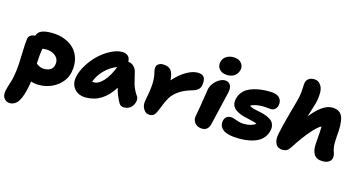

<svg xmlns="http://www.w3.org/2000/svg" viewBox="-120 -1212 3616 1923"><g transform="rotate(15 1688.0 -251.0)"><path d="M54.2 261.2Q18.1 261.2 -5.4 232.2Q-28.8 203.1 -18.1 150.9Q-11.7 119.1 2.9 75Q17.6 30.8 23.9 -2Q37.1 -67.4 41.3 -136.5Q45.4 -205.6 46.9 -278.6Q48.3 -351.6 55.2 -405.8Q58.1 -427.7 76.4 -441.9Q94.7 -456.1 120.1 -456.1H125Q139.2 -496.6 175.8 -512.2Q212.4 -527.8 277.8 -527.8Q353.5 -527.8 415 -503.9Q476.6 -480 516.4 -437.5Q556.2 -395 571.8 -333.5Q587.4 -272 573.2 -200.2Q562 -141.1 521.5 -93.3Q481 -45.4 419.7 -17.8Q358.4 9.8 289.1 9.8Q242.2 9.8 205.1 -3.9Q204.6 1 196.8 45.9Q191.9 70.8 187.5 89.1Q183.1 107.4 176 131.3Q168.9 155.3 161.4 172.4Q153.8 189.5 142.8 207.3Q131.8 225.1 119.4 236.1Q106.9 247.1 90.3 254.2Q73.7 261.2 54.2 261.2ZM266.1 -353Q259.8 -353 247.8 -351.8Q235.8 -350.6 230 -350.1Q217.8 -287.6 213.9 -191.9Q229 -180.7 236.8 -175.8Q244.6 -170.9 261 -165Q277.3 -159.2 293.9 -159.2Q383.8 -159.2 396 -227.1Q407.2 -281.7 368.2 -317.4Q329.1 -353 266.1 -353Z M774.9 9.8Q695.8 9.8 654.5 -41.3Q613.3 -92.3 627.9 -163.1Q640.6 -227.1 681.6 -293.2Q722.7 -359.4 776.4 -410.2Q830.1 -460.9 893.6 -493.4Q957 -525.9 1012.2 -525.9Q1049.8 -525.9 1072.3 -504.9Q1094.7 -483.9 1094.2 -445.8Q1129.4 -444.3 1153.6 -419.4Q1177.7 -394.5 1184.1 -361.8Q1189 -344.2 1198.5 -303Q1208 -261.7 1213.4 -243.2Q1218.8 -224.6 1232.7 -194.3Q1246.6 -164.1 1266.1 -137.2Q1275.4 -124.5 1276.9 -106.2Q1278.3 -87.9 1271.7 -68.4Q1265.1 -48.8 1252.7 -31.7Q1240.2 -14.6 1218.5 -3.9Q1196.8 6.8 1170.9 6.8Q1132.8 6.8 1117.2 -22Q1077.1 -93.3 1059.1 -168Q949.2 9.8 774.9 9.8ZM815.9 -158.2Q862.3 -158.2 912.8 -212.9Q963.4 -267.6 1001 -367.2Q930.2 -340.3 874.3 -283.2Q818.4 -226.1 795.9 -159.2Q801.8 -158.2 815.9 -158.2Z M1436.5 12.2Q1397 12.2 1373 -25.9Q1349.1 -64 1359.4 -115.2Q1380.9 -221.7 1384.8 -286.1Q1388.7 -350.6 1376.5 -402.8Q1369.6 -427.2 1368.4 -440.9Q1367.2 -454.6 1370.6 -467.8Q1374 -486.8 1392.6 -499Q1411.1 -511.2 1435.5 -511.2Q1492.7 -511.2 1519.3 -481Q1545.9 -450.7 1550.8 -376Q1609.4 -443.4 1674.8 -482.2Q1740.2 -521 1794.4 -521Q1848.1 -521 1864.3 -490.7Q1880.4 -460.4 1869.6 -405.8Q1859.9 -356.9 1789.6 -336.9Q1746.1 -324.2 1711.4 -308.8Q1676.8 -293.5 1651.4 -274.7Q1626 -255.9 1607.7 -237.3Q1589.4 -218.8 1574.7 -193.6Q1560.1 -168.5 1550.5 -147.5Q1541 -126.5 1529.8 -96.2Q1504.4 -30.3 1487.1 -9Q1469.7 12.2 1436.5 12.2Z M2087.9 -574.2Q2033.2 -574.2 2004.4 -605.2Q1975.6 -636.2 1984.9 -681.2Q1993.2 -720.7 2024.7 -741.9Q2056.2 -763.2 2101.1 -763.2Q2156.2 -763.2 2182.9 -731.4Q2209.5 -699.7 2202.1 -662.1Q2195.8 -626 2166.5 -600.1Q2137.2 -574.2 2087.9 -574.2ZM1981.9 9.8Q1933.6 9.8 1905.8 -22.5Q1877.9 -54.7 1887.2 -98.1Q1905.3 -188.5 1917.2 -272.5Q1929.2 -356.4 1935.1 -386.2Q1941.9 -419.4 1965.6 -450.2Q1989.3 -481 2020 -499Q2050.8 -517.1 2078.1 -517.1Q2114.3 -517.1 2133.1 -490.2Q2151.9 -463.4 2143.1 -415Q2136.7 -381.3 2101.6 -237.5Q2066.4 -93.8 2060.1 -62Q2053.2 -27.8 2033.2 -9Q2013.2 9.8 1981.9 9.8Z M2367.2 9.8Q2304.2 9.8 2260 -0.7Q2215.8 -11.2 2193.6 -30Q2171.4 -48.8 2164.1 -71.8Q2156.7 -94.7 2162.1 -122.1Q2167.5 -147.5 2185.5 -162.1Q2203.6 -176.8 2232.9 -176.8Q2248.5 -176.8 2269.3 -168.9Q2290 -161.1 2316.9 -153.1Q2343.8 -145 2373 -145Q2452.6 -145 2494.1 -178.2Q2486.3 -184.6 2464.6 -190.4Q2442.9 -196.3 2417.2 -201.9Q2391.6 -207.5 2361.8 -214.8Q2332 -222.2 2306.2 -233.9Q2280.3 -245.6 2260.3 -262Q2240.2 -278.3 2231.7 -304.2Q2223.1 -330.1 2230 -362.8Q2237.8 -401.9 2260.7 -431.9Q2283.7 -461.9 2314 -479.2Q2344.2 -496.6 2384.3 -507.3Q2424.3 -518.1 2461.7 -521.7Q2499 -525.4 2541 -524.9Q2612.3 -524.4 2642.1 -493.7Q2671.9 -462.9 2662.1 -415Q2656.2 -388.7 2639.2 -373.3Q2622.1 -357.9 2598.1 -357.9Q2581.5 -357.9 2558.8 -360.8Q2536.1 -363.8 2513.2 -363.8Q2428.7 -363.8 2387.2 -337.9Q2392.6 -329.1 2411.9 -322.3Q2431.2 -315.4 2456.5 -310.3Q2481.9 -305.2 2511.2 -298.8Q2540.5 -292.5 2567.4 -281.7Q2594.2 -271 2615.2 -255.6Q2636.2 -240.2 2646 -214.1Q2655.8 -188 2649.9 -153.8Q2640.6 -110.4 2616 -78.4Q2591.3 -46.4 2553.7 -27.3Q2516.1 -8.3 2469.7 0.7Q2423.3 9.8 2367.2 9.8Z M2813.5 5.9Q2763.7 5.9 2742.4 -33.2Q2721.2 -72.3 2733.4 -134.8Q2754.4 -239.7 2793.5 -376.7Q2832.5 -513.7 2840.8 -555.2Q2849.1 -598.6 2850.3 -642.1Q2851.6 -685.5 2854.5 -701.2Q2859.4 -726.1 2880.6 -742.9Q2901.9 -759.8 2939.5 -759.8Q2961.4 -759.8 2980 -749Q2998.5 -738.3 3012.9 -714.4Q3027.3 -690.4 3029.8 -652.8Q3032.2 -615.2 3022.5 -561Q3017.6 -534.7 2998 -473.4Q2978.5 -412.1 2969.7 -381.8Q3087.4 -532.2 3186.5 -532.2Q3230.5 -532.2 3257.8 -514.2Q3285.2 -496.1 3296.4 -462.2Q3307.6 -428.2 3309.6 -378.9Q3311.5 -329.6 3304.7 -267.1Q3302.7 -221.7 3301.8 -197.3Q3300.8 -172.9 3304.9 -149.9Q3309.1 -127 3312 -117.4Q3314.9 -107.9 3320.8 -92.8Q3328.1 -69.8 3323.7 -44.9Q3318.4 -18.6 3293.9 -3.2Q3269.5 12.2 3232.4 12.2Q3167 12.2 3141.1 -28.3Q3115.2 -68.8 3120.6 -143.1Q3132.8 -292 3131.8 -320.8Q3100.6 -310.1 3035.4 -235.8Q2970.2 -161.6 2892.6 -41Q2874.5 -13.2 2857.4 -3.7Q2840.3 5.9 2813.5 5.9Z"/></g></svg>

Font: Shantell Sans Normal
Style: Italic
Weight: 800
Italic angle: -11.31°
Designer: Stephen Nixon, Anya Danilova, Shantell Martin
Foundry: Arrow Type
Version: Version 1.006;[559af2be0]